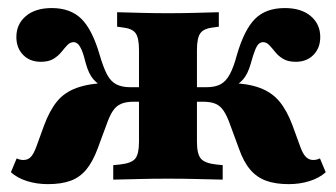

<svg xmlns="http://www.w3.org/2000/svg" viewBox="-20 -450 843 481"><path d="M703.2 11.3Q670.2 11.3 646.8 2.8Q623.4 -5.6 606.9 -25Q590.3 -44.4 579 -76.6L557.3 -135.5Q549.2 -158.9 540.7 -171.8Q532.3 -184.7 520.2 -189.9Q508.1 -195.2 487.1 -195.2H448.4V-231.5H496.8Q518.5 -231.5 532.3 -238.7Q546 -246 555.6 -263.7Q565.3 -281.5 573.4 -312.1Q591.9 -375.8 619 -402.8Q646 -429.8 693.5 -429.8Q734.7 -429.8 758.5 -409.7Q782.3 -389.5 782.3 -357.3Q782.3 -329.8 765.3 -312.5Q748.4 -295.2 721 -295.2Q701.6 -295.2 689.5 -302.4Q677.4 -309.7 669.4 -319.8Q661.3 -329.8 654.4 -337.1Q647.6 -344.4 638.7 -344.4Q633.9 -344.4 629 -340.7Q624.2 -337.1 619.4 -325.4Q614.5 -313.7 608.1 -290.3Q600.8 -264.5 589.1 -251.2Q577.4 -237.9 554.8 -226.6L551.6 -242.7Q600.8 -241.1 631 -229.8Q661.3 -218.5 680.2 -195.6Q699.2 -172.6 712.9 -135.5L732.3 -82.3Q738.7 -64.5 746.4 -56.9Q754 -49.2 764.5 -49.2Q773.4 -49.2 781.5 -53.2L796 -18.5Q779.8 -4 755.6 3.6Q731.5 11.3 703.2 11.3ZM100 11.3Q71.8 11.3 47.6 3.6Q23.4 -4 7.3 -18.5L21.8 -53.2Q29.8 -49.2 38.7 -49.2Q50 -49.2 57.3 -56.9Q64.5 -64.5 71 -82.3L90.3 -135.5Q104 -172.6 122.6 -195.6Q141.1 -218.5 172.2 -229.8Q203.2 -241.1 251.6 -242.7L247.6 -226.6Q225.8 -237.9 214.1 -251.2Q202.4 -264.5 195.2 -290.3Q189.5 -313.7 184.3 -325.4Q179 -337.1 174.2 -340.7Q169.4 -344.4 164.5 -344.4Q155.6 -344.4 148.8 -337.1Q141.9 -329.8 133.9 -319.8Q125.8 -309.7 113.7 -302.4Q101.6 -295.2 82.3 -295.2Q54.8 -295.2 37.9 -312.5Q21 -329.8 21 -357.3Q21 -389.5 44.8 -409.7Q68.5 -429.8 109.7 -429.8Q156.5 -429.8 183.9 -402.8Q211.3 -375.8 229.8 -312.1Q238.7 -281.5 248 -263.7Q257.3 -246 271.4 -238.7Q285.5 -231.5 306.5 -231.5H354V-195.2H315.3Q296 -195.2 283.5 -189.9Q271 -184.7 262.5 -171.8Q254 -158.9 246 -135.5L224.2 -76.6Q212.1 -44.4 196 -25Q179.8 -5.6 156.9 2.8Q133.9 11.3 100 11.3ZM328.2 -209.7V-325Q328.2 -355.6 319.4 -367.3Q310.5 -379 285.5 -381.5L273.4 -383.1V-419.4Q308.1 -418.5 337.9 -417.7Q367.7 -416.9 400.8 -416.9Q434.7 -416.9 464.5 -417.7Q494.4 -418.5 528.2 -419.4V-383.1L516.1 -381.5Q491.1 -379 482.3 -367.3Q473.4 -355.6 473.4 -325V-209.7ZM400.8 -2.4Q364.5 -2.4 332.7 -1.6Q300.8 -0.8 263.7 0V-36.3L280.6 -37.9Q309.7 -41.1 319 -52.8Q328.2 -64.5 328.2 -94.4V-209.7H473.4V-94.4Q473.4 -64.5 483.1 -52.8Q492.7 -41.1 521.8 -37.9L537.9 -36.3V0Q501.6 -0.8 469.4 -1.6Q437.1 -2.4 400.8 -2.4Z"/></svg>

Font: Playfair 9pt Black
Style: Regular
Weight: 900
Designer: Claus Eggers Sørensen
Foundry: Claus Eggers Sørensen
Version: Version 2.203